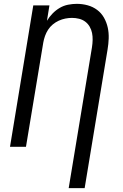

<svg xmlns="http://www.w3.org/2000/svg" viewBox="-20 -763 640 998"><path d="M337 215 458 -517Q461 -536 461.5 -555Q462 -574 458.5 -591.5Q455 -609 446 -624.5Q437 -640 423 -650.5Q409 -661 391 -665.5Q373 -670 354 -670Q337 -670 319.5 -666.5Q302 -663 285.5 -655.5Q269 -648 254.5 -636Q240 -624 230 -608.5Q220 -593 214 -576Q208 -559 205 -542L115 0H32L153 -735H237L224 -655Q236 -675 253 -692.5Q270 -710 290.5 -722Q311 -734 334 -738.5Q357 -743 379 -743Q408 -743 435.5 -735.5Q463 -728 485 -711.5Q507 -695 520.5 -671Q534 -647 540 -620Q546 -593 545 -563.5Q544 -534 539 -505L420 215Z"/></svg>

Font: Zed Sans Extended
Style: Italic
Weight: 400
Width: 7
Italic angle: -9°
Designer: Belleve Invis
Foundry: Belleve Invis
Version: Version 1.0.0; ttfautohint (v1.8.4)